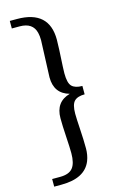

<svg xmlns="http://www.w3.org/2000/svg" viewBox="-157 -938 767 1212"><g transform="rotate(-15 226.5 -331.5)"><path d="M38.1 0ZM197.8 -704.6 188.5 -463.9Q188.5 -357.4 285.2 -330.6Q188.5 -303.7 188.5 -196.8Q188.5 -149.4 193.1 -75.9Q197.8 -2.4 197.8 33.7Q197.8 100.1 173.4 130.1Q148.9 160.2 90.4 160.2H38.6V210H85.5Q240.2 210 280.8 108.4Q294.9 71.8 294.9 29.3Q294.9 -25.9 290.3 -97.9Q285.7 -169.9 285.7 -200.2Q285.7 -259.8 306.9 -281.5Q328.1 -303.2 375 -303.2V-357.9Q328.1 -357.9 306.9 -379.2Q285.7 -400.4 285.7 -463.9Q285.7 -481.9 287.1 -506.8Q294.9 -638.2 294.9 -682.1Q294.9 -873 85.5 -873H38.6V-823.7H89.9Q175.3 -823.7 192.4 -753.9Q197.8 -732.4 197.8 -704.6Z"/></g></svg>

Font: Arbutus Slab
Style: Regular
Weight: 400
Designer: Karolina Lach
Foundry: Karolina Lach
Version: Version 1.001; ttfautohint (v0.92) -l 10 -r 16 -G 200 -x 7 -